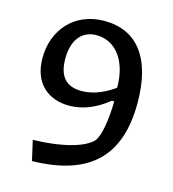

<svg xmlns="http://www.w3.org/2000/svg" viewBox="-111 -832 842 934"><g transform="rotate(15 310.0 -365.0)"><path d="M558.5 -395.5C558.5 -625.5 462.5 -740.5 300.5 -740.5C150.5 -740.5 55 -630.5 55 -489C55 -354.5 141 -297.5 239.5 -297.5C305 -297.5 370.5 -322.5 434.5 -374.5H447C445 -279 431.5 -197.5 408.5 -169.5C383 -139.5 298.5 -96 112.5 -91.5L135.5 9.5C423 4 558.5 -127 558.5 -395.5ZM163 -514.5C163 -602 202.5 -663.5 281.5 -663.5C373.5 -663.5 443.5 -583 443.5 -442.5C405 -414.5 346.5 -382 278.5 -382C203 -382 163 -424 163 -514.5Z"/></g></svg>

Font: Monaspace Argon Medium
Style: Regular
Weight: 500
Designer: Riley Cran & the Lettermatic Team
Foundry: Lettermatic
Version: Version 1.000 (Monaspace Argon)